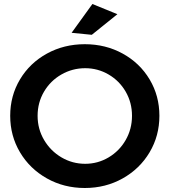

<svg xmlns="http://www.w3.org/2000/svg" viewBox="-20 -930 849 960"><path d="M777 -351Q777 -251 728 -168.5Q679 -86 593.5 -38Q508 10 404 10Q300 10 214.5 -38Q129 -86 80 -168.5Q31 -251 31 -351Q31 -451 80 -533Q129 -615 214.5 -662Q300 -709 404 -709Q508 -709 593.5 -662Q679 -615 728 -533Q777 -451 777 -351ZM168 -351Q168 -285 200.5 -230Q233 -175 287.5 -143Q342 -111 406 -111Q469 -111 523 -143Q577 -175 608.5 -230Q640 -285 640 -351Q640 -417 608.5 -471.5Q577 -526 523 -557.5Q469 -589 406 -589Q342 -589 287 -557.5Q232 -526 200 -471.5Q168 -417 168 -351ZM442 -910 567 -859 439 -756 338 -766Z"/></svg>

Font: Gontserrat Medium
Style: Regular
Weight: 500
Designer: Julieta Ulanovsky
Foundry: Julieta Ulanovsky
Version: Version 6.001